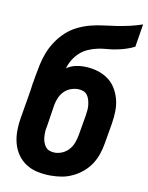

<svg xmlns="http://www.w3.org/2000/svg" viewBox="-84 -796 668 865"><g transform="rotate(10 250.0 -363.5)"><path d="M207 8Q177 8 148 2Q119 -4 95.5 -19Q72 -34 56 -56.5Q40 -79 32.5 -106.5Q25 -134 25 -164Q25 -194 30 -223L46 -317Q49 -335 52 -353.5Q55 -372 57 -390L58 -393Q59 -400 60 -406Q61 -412 62 -418Q67 -446 73 -475Q79 -504 90 -532Q101 -560 118.5 -586Q136 -612 159 -633Q182 -654 210 -667.5Q238 -681 267 -688.5Q296 -696 325.5 -699.5Q355 -703 384 -707.5Q413 -712 442 -718.5Q471 -725 500 -735L483 -630Q463 -620 442 -613.5Q421 -607 400 -603Q379 -599 358 -597.5Q337 -596 316 -591.5Q295 -587 274.5 -578Q254 -569 237.5 -554Q221 -539 209.5 -520Q198 -501 192 -480Q209 -492 229.5 -497Q250 -502 269 -502Q299 -502 326.5 -495Q354 -488 377 -473Q400 -458 415 -435Q430 -412 437.5 -385Q445 -358 444.5 -329Q444 -300 439 -270L423 -177Q419 -152 410.5 -127Q402 -102 387.5 -80Q373 -58 352 -40.5Q331 -23 306.5 -11.5Q282 0 257 4Q232 8 207 8ZM208 -97Q226 -97 243.5 -105Q261 -113 273 -127Q285 -141 291.5 -158.5Q298 -176 301 -194L317 -287Q319 -300 320 -312Q321 -324 319.5 -336Q318 -348 314.5 -359.5Q311 -371 304 -380Q297 -389 285.5 -393Q274 -397 262 -397Q245 -397 228 -390.5Q211 -384 198.5 -371Q186 -358 179 -341.5Q172 -325 169 -309L153 -206Q150 -194 149.5 -181.5Q149 -169 150 -157Q151 -145 155 -134Q159 -123 166 -114Q173 -105 184.5 -101Q196 -97 208 -97Z"/></g></svg>

Font: Iosevka SS04 Extrabold
Style: Italic
Weight: 800
Italic angle: -9°
Monospace: yes
Designer: Belleve Invis
Foundry: Belleve Invis
Version: Version 19.0.0; ttfautohint (v1.8.4)